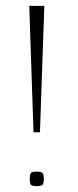

<svg xmlns="http://www.w3.org/2000/svg" viewBox="-20 -640 265 656"><path d="M94.5 -188 80 -620H131.5L116.5 -188ZM105 -4Q87.5 -4 84.5 -10.1Q81.6 -16.2 81.6 -28.1Q81.6 -41.4 84.5 -47.5Q87.5 -53.7 105 -53.7Q123 -53.7 126.4 -47.5Q129.8 -41.4 129.8 -28.1Q129.8 -16.2 126.3 -10.1Q122.8 -4 105 -4Z"/></svg>

Font: Smooch Sans Thin
Style: Regular
Weight: 100
Designer: Robert E. Leuschke
Foundry: Robert E. Leuschke
Version: Version 1.010